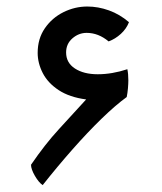

<svg xmlns="http://www.w3.org/2000/svg" viewBox="-20 -548 489 580"><path d="M108.9 11.2Q97.2 3.4 85.4 -16.8Q73.7 -37.1 73.7 -50.3Q115.7 -111.8 157.7 -157.5Q199.7 -203.1 240.2 -247.6Q189.5 -254.4 157 -275.9Q124.5 -297.4 109.1 -327.4Q93.8 -357.4 93.8 -388.2Q93.8 -431.2 115.5 -462.6Q137.2 -494.1 171.6 -511.2Q206.1 -528.3 243.7 -528.3Q276.4 -528.3 309.1 -516.6Q341.8 -504.9 369.6 -481Q361.8 -460.9 345 -445.6Q328.1 -430.2 308.1 -422.9Q277.3 -448.7 241.7 -448.7Q217.8 -448.7 198.7 -432.1Q179.7 -415.5 179.7 -389.6Q179.7 -358.4 206.3 -341.1Q232.9 -323.7 275.4 -323.7Q318.4 -323.7 364.7 -338.9Q367.7 -325.2 367.7 -305.2Q367.7 -295.9 366.5 -281.2Q365.2 -266.6 362.8 -254.9Q329.1 -230.5 286.9 -189.5Q244.6 -148.4 199 -96.7Q153.3 -44.9 108.9 11.2Z"/></svg>

Font: Harmattan SemiBold
Style: Regular
Weight: 600
Designer: George W. Nuss III and SIL International
Foundry: SIL International
Version: Version 4.000